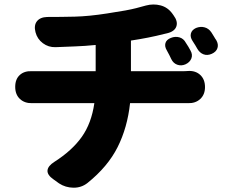

<svg xmlns="http://www.w3.org/2000/svg" viewBox="-20 -796 1040 871"><path d="M755 -624Q775 -632 794 -626.5Q813 -621 823 -602Q828 -595 834.5 -584Q841 -573 844 -567Q855 -548 848 -530.5Q841 -513 821 -504Q802 -496 784 -502.5Q766 -509 757 -528Q756 -531 748.5 -545.5Q741 -560 737 -567Q726 -585 730.5 -600.5Q735 -616 755 -624ZM869 -669Q889 -677 908 -672Q927 -667 939 -649Q944 -642 950.5 -630.5Q957 -619 961 -614Q972 -595 966.5 -578Q961 -561 941 -552Q921 -543 903.5 -549.5Q886 -556 875 -575Q874 -577 866 -590.5Q858 -604 853 -611Q842 -628 846 -644Q850 -660 869 -669ZM49 -402Q49 -437 70 -456Q91 -475 126 -473Q129 -473 126.5 -473Q124 -473 126 -473Q128 -473 144 -473H414V-592Q364 -587 320 -585.5Q276 -584 232 -582Q200 -581 174.5 -600Q149 -619 141 -650Q133 -681 147.5 -699.5Q162 -718 194 -719Q255 -719 319 -720.5Q383 -722 466 -735Q519 -743 548.5 -748.5Q578 -754 597.5 -759Q617 -764 642 -771Q676 -780 708.5 -771.5Q741 -763 762 -734L767 -727Q788 -699 780 -676Q772 -653 738 -645Q734 -644 736 -644.5Q738 -645 725 -642Q690 -633 652 -625.5Q614 -618 574 -612V-473H813Q821 -473 826 -473.5Q831 -474 833 -474Q867 -476 888.5 -456Q910 -436 910 -401Q910 -367 888.5 -347Q867 -327 833 -328Q830 -328 832 -328Q834 -328 832 -328Q830 -328 816 -328H570Q558 -217 513.5 -128.5Q469 -40 377 34Q349 56 313 55.5Q277 55 248 36L223 18Q194 -2 195.5 -22.5Q197 -43 227 -62Q307 -113 351 -175Q395 -237 408 -328H145Q130 -328 128 -328Q126 -328 128 -328Q130 -328 126 -328Q92 -327 70.5 -347Q49 -367 49 -402Z"/></svg>

Font: Chiron GoRound TC H
Style: Regular
Weight: 900
Designer: Ryoko NISHIZUKA 西塚涼子 (kana, bopomofo & ideographs); Paul D. Hunt (Latin, Greek & Cyrillic); Sandoll Communications 산돌커뮤니
Foundry: Adobe
Version: Version 1.000;hotconv 1.1.1;makeotfexe 2.6.0